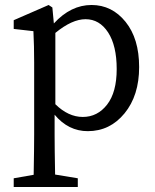

<svg xmlns="http://www.w3.org/2000/svg" viewBox="-20 -511 623 770"><path d="M202 -379V-93Q254 -42 312 -42Q371 -42 409.5 -91.5Q448 -141 448 -234Q448 -328 413.5 -381Q379 -434 323 -434Q269 -434 202 -379ZM190 -481 196 -417Q264 -491 347 -491Q429 -491 483.5 -423.5Q538 -356 538 -242Q538 -128 479.5 -56.5Q421 15 332 15Q254 15 199 -51V28Q199 81 201 189L292 204V239H35V204L115 190Q117 80 117 28V-261Q117 -326 114 -386L35 -395V-430L175 -491Z"/></svg>

Font: TypoPRO Source Serif Pro
Style: Regular
Weight: 400
Designer: Frank Grießhammer
Foundry: Adobe Systems Incorporated
Version: Version 1.017;PS 1.0;hotconv 1.0.79;makeotf.lib2.5.61930